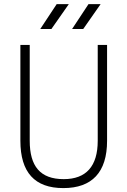

<svg xmlns="http://www.w3.org/2000/svg" viewBox="-20 -914 626 943"><path d="M291 9.8C431.6 9.8 505.9 -67.4 505.9 -222.7V-693.4H460V-222.7C460 -97.7 403.3 -34.2 293 -34.2C177.2 -34.2 126 -97.7 126 -222.7V-693.4H80.1V-222.7C80.1 -67.4 150.4 9.8 291 9.8ZM177.7 -771.5H232.4L317.9 -893.6H258.3ZM334 -771.5H388.7L474.1 -893.6H414.6Z"/></svg>

Font: Cascadia Code PL ExtraLight
Style: Regular
Weight: 200
Monospace: yes
Designer: Aaron Bell
Foundry: Saja Typeworks
Version: Version 2404.023